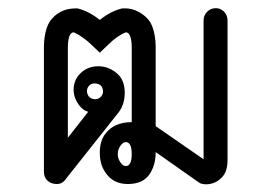

<svg xmlns="http://www.w3.org/2000/svg" viewBox="-20 -461 660 481"><path d="M295 -105Q288 -105 281.5 -95.5Q275 -86 275 -75Q275 -64 281.5 -54.5Q288 -45 295 -45Q310 -45 310 -75Q310 -105 295 -105ZM238 -234Q236 -252 216 -252Q208 -252 202.5 -245.5Q197 -239 198 -230.5Q199 -222 205 -217Q211 -212 219.5 -212.5Q228 -213 233.5 -219.5Q239 -226 238 -234ZM165 -380Q150 -380 150 -340V-116L201 -181Q185 -185 173.5 -204.5Q162 -224 165 -245Q168 -266 185 -280.5Q202 -295 226.5 -295Q251 -295 271.5 -278.5Q292 -262 292.5 -230.5Q293 -199 276 -178L146 -14Q137 0 122.5 0Q108 0 99 -8.5Q90 -17 90 -30V-340Q90 -382 104 -406Q127 -440 170 -440H174Q203 -433 230 -411Q257 -433 286 -440H290Q310 -441 328 -431Q346 -421 356 -406Q370 -382 370 -340V-145L490 -62V-410Q490 -422 498.5 -431Q507 -440 519.5 -440.5Q532 -441 541 -432Q550 -423 550 -410V-60Q550 -33 538 -19Q526 -5 510 -1Q494 3 481 -2L370 -80Q370 -46 353.5 -23Q337 0 300 0Q263 0 244 -29Q230 -49 230 -78.5Q230 -108 244 -126Q266 -155 310 -155V-340Q310 -380 295 -380Q273 -371 251 -349L230 -329L209 -349Q187 -370 165 -380Z"/></svg>

Font: SOV_Station
Style: Book
Weight: 400
Version: Version 1.00